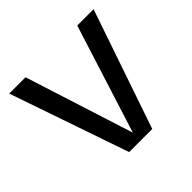

<svg xmlns="http://www.w3.org/2000/svg" viewBox="-135 -648 782 782"><g transform="rotate(-45 256.0 -257.0)"><path d="M190 0 13 -514H107L256 -47H257L405 -514H499L323 0Z"/></g></svg>

Font: TikTok Sans 24pt
Style: Regular
Weight: 400
Version: Version 4.000